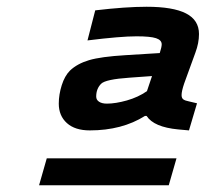

<svg xmlns="http://www.w3.org/2000/svg" viewBox="-20 -712 654 571"><path d="M527.8 -463.9Q520 -440.9 520 -429.2Q520 -420.4 525.1 -416.5Q530.3 -412.6 543 -410.2L565.9 -404.8L542 -324.2L509.8 -327.1Q437.5 -334 416 -367.2H411.1Q342.8 -324.2 247.1 -324.2Q203.1 -324.2 179 -345.9Q154.8 -367.7 154.8 -403.8Q154.8 -430.7 163.6 -458.5Q172.4 -486.3 188 -502Q209.5 -522.5 244.6 -533Q279.8 -543.5 353 -547.9L455.1 -554.2Q460.9 -572.3 460.9 -580.1Q460.9 -592.8 444.1 -598.4Q427.2 -604 386.2 -604Q338.4 -604 240.2 -591.8L263.2 -681.2Q354 -691.9 416 -691.9Q494.6 -691.9 533.2 -672.1Q571.8 -652.3 571.8 -610.8Q571.8 -584 561 -555.2ZM297.9 -403.8Q323.7 -403.8 357.4 -413.3Q391.1 -422.9 417 -440.9L432.1 -485.8L365.2 -481Q293.9 -476.1 280.8 -462.9Q266.1 -448.2 266.1 -424.8Q266.1 -415 274.7 -409.4Q283.2 -403.8 297.9 -403.8ZM119.1 -241.2H504.9L481.9 -161.1H96.2Z"/></svg>

Font: IntelOne Mono Bold
Style: Italic
Weight: 700
Italic angle: -16°
Designer: Fred Shallcrass
Foundry: Frere-Jones Type LLC
Version: Version 1.200;hotconv 1.1.0;makeotfexe 2.6.0;FJTRelease1.2